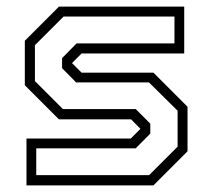

<svg xmlns="http://www.w3.org/2000/svg" viewBox="-20 -560 642 580"><path d="M60 0V-141.5H375L405.5 -172V-169.5L376 -199.5H158L55 -302.5V-437L158 -540H536.5V-398.5H226.5L196 -368V-371L226.5 -340.5H443.5L546.5 -237.5V-103L443.5 0ZM89.5 -31H430.5L516.5 -117V-225.5L430 -311H210L167.5 -354V-384.5L211.5 -429H507V-510H172L85.5 -423.5V-315L170 -230.5H390L434 -186.5V-156.5L390 -112H89.5Z"/></svg>

Font: Tourney Light
Style: Regular
Weight: 300
Version: Version 1.015